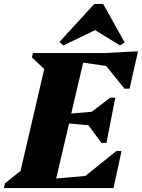

<svg xmlns="http://www.w3.org/2000/svg" viewBox="-48 -961 725 981"><path d="M-28 0 -23 -24 57 -88 178 -608 115 -668 120 -690H486L638 -698H657L614 -508H588L494 -624L377 -641L316 -381L421 -390L515 -462H541L496 -231H470L404 -321L305 -330L239 -49L388 -62L546 -189H573L532 0ZM276 -729 256 -747 434 -941H479L589 -744L565 -729L438 -807Z"/></svg>

Font: Platypi ExtraBold
Style: Italic
Weight: 800
Italic angle: -13°
Designer: David Sargent
Foundry: Bolt Cutter Type
Version: Version 1.200; ttfautohint (v1.8.4.7-5d5b)